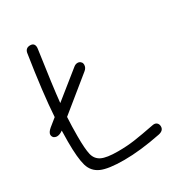

<svg xmlns="http://www.w3.org/2000/svg" viewBox="-169 -812 854 923"><g transform="rotate(-30 258.5 -351.0)"><path d="M485 -51Q485 -28 456 -22Q341 1 252 1Q165 1 125.5 -16.5Q86 -34 73.5 -76.5Q61 -119 61 -211Q61 -252 62 -272L59 -270Q43 -259 29 -259Q19 -259 10 -266Q4 -274 4 -281Q4 -295 23 -311L65 -345Q73 -473 105 -679Q110 -703 135 -703Q149 -703 155 -694.5Q161 -686 159 -671Q130 -472 122 -390L269 -508Q279 -516 290 -516Q302 -516 309 -507Q314 -502 314 -493Q314 -475 298 -463L117 -316Q114 -265 114 -210Q114 -140 121.5 -108.5Q129 -77 156.5 -63.5Q184 -50 247 -50Q296 -50 338.5 -56Q381 -62 453 -76Q468 -79 476.5 -71.5Q485 -64 485 -51Z"/></g></svg>

Font: Mali Light
Style: Regular
Weight: 300
Designer: Kitiyaporn Chalermlarp | Katatrad Aksorn Co.,Ltd.
Foundry: Cadson Demak Co.,Ltd.
Version: Version 1.000; ttfautohint (v1.6)